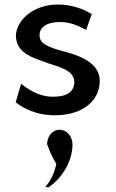

<svg xmlns="http://www.w3.org/2000/svg" viewBox="-20 -505 509 845"><path d="M228 216C219 260 200 294 180 317C185 318 188 319 193 320C255 278 299 203 299 131C299 98 277 70 250 67C218 61 192 88 188 120C188 123 187 125 187 129C199 162 214 195 228 216ZM49 -55C106 -10 174 5 234 2C353 -2 419 -69 419 -148C419 -199 385 -230 339 -252C287 -277 224 -283 182 -307C168 -315 154 -327 154 -350C154 -388 189 -404 225 -407C268 -411 306 -403 359 -373L384 -443C327 -478 263 -489 212 -484C114 -475 53 -410 50 -350C50 -285 99 -259 163 -237C200 -222 246 -213 277 -193C291 -184 307 -169 307 -144C307 -100 271 -82 230 -80C182 -76 134 -88 73 -136Z"/></svg>

Font: Bluebird
Style: LiNrw
Weight: 300
Designer: Jasper
Foundry: Cannot Into Space Fonts
Version: Version 0.98